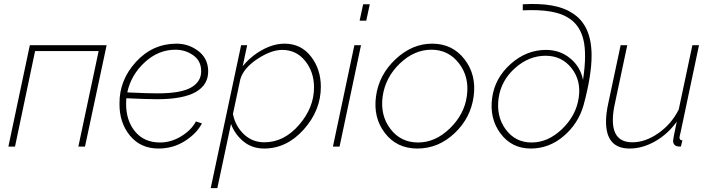

<svg xmlns="http://www.w3.org/2000/svg" viewBox="-20 -752 3641 985"><path d="M23 0 133 -520H527L416 0H382L486 -490H160L57 0Z M801 -21Q858 -21 910 -53Q962 -85 985 -129L1016 -119Q989 -67 928.5 -28.5Q868 10 793 10Q701 10 646.5 -56.5Q592 -123 593 -221Q592 -341 677.5 -434.5Q763 -528 886 -528Q947 -528 996.5 -491Q1046 -454 1048 -390Q1050 -318 985 -280.5Q920 -243 786 -243Q731 -243 628 -248Q627 -240 627 -222Q626 -135 672.5 -78Q719 -21 801 -21ZM880 -497Q792 -497 722 -432Q652 -367 633 -278Q735 -273 788 -273Q910 -273 962 -304Q1014 -335 1012 -390Q1011 -441 970.5 -469Q930 -497 880 -497Z M1217 -520H1248L1225 -412Q1267 -464 1325.5 -496Q1384 -528 1440 -528Q1524 -528 1575 -462.5Q1626 -397 1626 -307Q1626 -186 1538.5 -88Q1451 10 1335 10Q1274 10 1230 -25.5Q1186 -61 1165 -116L1095 213H1061ZM1591 -303Q1591 -383 1545.5 -439.5Q1500 -496 1428 -496Q1371 -496 1300.5 -449.5Q1230 -403 1213 -346L1175 -167Q1188 -104 1231.5 -63Q1275 -22 1336 -22Q1437 -22 1514 -111Q1591 -200 1591 -303Z M1843 -730H1877L1859 -646H1825ZM1798 -520H1832L1722 0H1688Z M2121 10Q2016 10 1955 -69Q1894 -148 1909 -258Q1924 -368 2009 -448Q2094 -528 2197 -528Q2301 -528 2363 -448Q2425 -368 2410 -258Q2395 -147 2312 -68.5Q2229 10 2121 10ZM2125 -21Q2213 -21 2287.5 -93Q2362 -165 2375 -259Q2389 -356 2335 -426.5Q2281 -497 2193 -497Q2105 -497 2031 -426Q1957 -355 1943 -257Q1930 -160 1983 -90.5Q2036 -21 2125 -21Z M2703 10Q2605 10 2547.5 -67.5Q2490 -145 2505 -251Q2519 -352 2600 -424Q2681 -496 2781 -496Q2853 -496 2905.5 -452.5Q2958 -409 2971 -342Q2991 -474 2973 -548.5Q2955 -623 2898 -659Q2827 -707 2662 -699V-730Q2832 -740 2914 -686Q3015 -625 3015 -467Q3015 -365 2974 -213Q2947 -118 2872 -54Q2797 10 2703 10ZM2707 -21Q2792 -21 2864 -90.5Q2936 -160 2949 -251Q2962 -339 2912 -402.5Q2862 -466 2779 -466Q2693 -466 2622 -402.5Q2551 -339 2538 -249Q2525 -155 2574.5 -88Q2624 -21 2707 -21Z M3089 -128Q3089 -170 3101 -224L3164 -520H3198L3136 -228Q3124 -176 3124 -136Q3124 -22 3224 -22Q3291 -22 3358 -69Q3425 -116 3462 -190L3532 -520H3566L3472 -75Q3466 -51 3466 -47Q3466 -32 3481 -32L3473 0Q3461 0 3457 -1Q3433 -5 3433 -31Q3433 -38 3452 -128Q3406 -64 3341 -27Q3276 10 3210 10Q3089 10 3089 -128Z"/></svg>

Font: Raleway-v4020 ExtraLight
Style: Italic
Weight: 275
Italic angle: -12°
Designer: Matt McInerney, Pablo Impallari, Rodrigo Fuenzalida
Foundry: Matt McInerney, Pablo Impallari, Rodrigo Fuenzalida
Version: Version 4.020;PS 004.020;hotconv 1.0.88;makeotf.lib2.5.64775